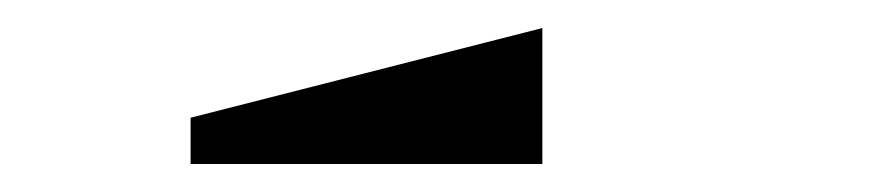

<svg xmlns="http://www.w3.org/2000/svg" viewBox="-20 -704 635 137"><path d="M116 -587H367V-684L116 -620Z"/></svg>

Font: LaHaus Display SemiBold
Style: Regular
Weight: 600
Designer: We are Make, BastardaType, Dalton Maag Ltd
Foundry: BastardaType, Dalton Maag Ltd
Version: Version 3.100;Glyphs 3.3 (3331)